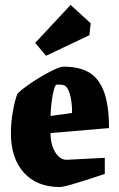

<svg xmlns="http://www.w3.org/2000/svg" viewBox="-20 -742 479 775"><path d="M24 -204Q24 -248 32 -292.5Q40 -337 50 -363Q63 -378 102.5 -405Q142 -432 181.5 -452.5Q221 -473 236 -473Q298 -473 338 -450.5Q378 -428 399 -373.5Q420 -319 420 -225L184 -205Q184 -158 203 -127.5Q222 -97 249 -97L403 -105V-40Q362 -26 299.5 -6.5Q237 13 222 13Q129 13 76.5 -45Q24 -103 24 -204ZM238 -398Q231 -400 221 -400.5Q211 -401 208 -400Q201 -399 193.5 -362.5Q186 -326 184 -274L271 -286Q271 -331 262 -362Q253 -393 238 -398ZM166 -517 122 -569 265 -722 346 -648 341 -600Z"/></svg>

Font: Grenze ExtraBold
Style: Regular
Weight: 800
Designer: Renata Polastri
Foundry: Omnibus-Type
Version: Version 1.002; ttfautohint (v1.8)